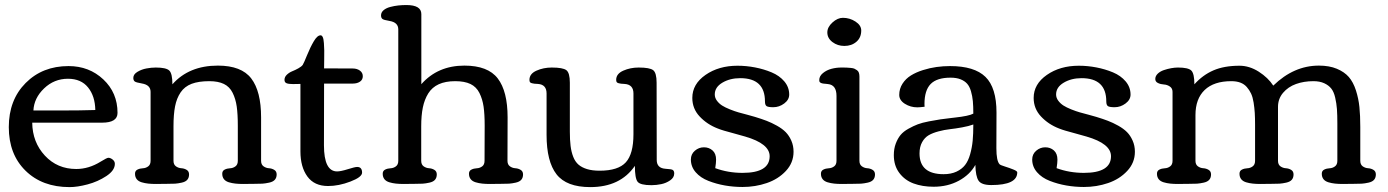

<svg xmlns="http://www.w3.org/2000/svg" viewBox="-20 -744 5617 777"><path d="M257.3 -476.6Q340.8 -476.6 398.2 -422.6Q455.6 -368.7 455.6 -287.1Q455.6 -247.6 393.1 -247.6H110.4Q111.3 -168.5 161.6 -114.3Q211.9 -60.1 288.6 -60.1Q339.4 -60.1 387.2 -89.8Q412.6 -105.5 418.5 -105.5Q426.8 -105.5 435.8 -98.4Q444.8 -91.3 444.8 -81.1Q444.8 -54.2 410.4 -31.5Q376 -8.8 334.5 2.2Q293 13.2 261.7 13.2Q150.9 13.2 83.3 -53.2Q15.6 -119.6 15.6 -229.5Q15.6 -339.4 83.7 -408Q151.9 -476.6 257.3 -476.6ZM365.7 -298.8Q364.7 -355 336.4 -390.1Q308.1 -425.3 254.9 -425.3Q199.2 -425.3 158.4 -386.2Q117.7 -347.2 115.2 -296.9H229.5Q305.7 -296.9 365.7 -298.8Z M519.5 -428.7Q519.5 -443.4 536.4 -453.4Q553.2 -463.4 572.8 -467Q592.3 -470.7 610.4 -470.7Q652.8 -470.7 665.3 -458.3Q677.7 -445.8 677.7 -402.8Q744.6 -478.5 861.8 -478.5Q957 -478.5 996.8 -426.5Q1036.6 -374.5 1036.6 -269V-93.3Q1036.6 -78.1 1046.4 -71Q1056.2 -64 1068.1 -63.2Q1080.1 -62.5 1089.8 -56.6Q1099.6 -50.8 1099.6 -38.1Q1099.6 -24.9 1092.3 -16.6Q1085 -8.3 1069.3 -4.9Q1053.7 -1.5 1041.5 -0.7Q1029.3 0 1007.3 0Q1000.5 0 986.6 0.2Q972.7 0.5 965.3 0.5Q946.3 0.5 932.9 -1Q919.4 -2.4 906.2 -6.3Q893.1 -10.3 886.2 -19Q879.4 -27.8 879.4 -41Q879.4 -52.7 889.2 -57.6Q898.9 -62.5 910.9 -63Q922.9 -63.5 932.6 -70.6Q942.4 -77.6 942.4 -93.3V-235.4Q942.4 -282.2 938 -313Q933.6 -343.8 921.4 -368.4Q909.2 -393.1 886 -404.3Q862.8 -415.5 827.1 -415.5Q783.7 -415.5 755.4 -404.8Q727.1 -394 710.9 -370.1Q694.8 -346.2 688.5 -313.7Q682.1 -281.2 682.1 -232.9V-93.3Q682.1 -78.1 691.9 -71Q701.7 -64 713.6 -63.2Q725.6 -62.5 735.4 -56.6Q745.1 -50.8 745.1 -38.1Q745.1 -24.9 738 -16.6Q731 -8.3 715.6 -4.9Q700.2 -1.5 688.2 -0.7Q676.3 0 654.3 0Q647.5 0 633.5 0.2Q619.6 0.5 612.3 0.5Q593.3 0.5 579.8 -1Q566.4 -2.4 553.2 -6.3Q540 -10.3 533.2 -19Q526.4 -27.8 526.4 -41Q526.4 -52.7 536.1 -57.6Q545.9 -62.5 557.9 -63Q569.8 -63.5 579.6 -70.6Q589.4 -77.6 589.4 -93.3V-372.1Q589.4 -400.4 554.2 -406.2Q529.8 -410.2 524.7 -414.8Q519.5 -419.4 519.5 -428.7Z M1445.3 -45.4Q1445.3 -27.3 1398.2 -9.3Q1351.1 8.8 1307.6 8.8Q1252 8.8 1223.9 -29.8Q1195.8 -68.4 1195.8 -131.3V-404.3Q1189.9 -404.3 1179.9 -404.1Q1169.9 -403.8 1166 -403.8Q1147.9 -403.8 1139.6 -407.2Q1131.3 -410.6 1131.3 -420.9Q1131.3 -432.6 1140.9 -441.7Q1150.4 -450.7 1162.6 -455.6Q1174.8 -460.4 1187.5 -467.5Q1200.2 -474.6 1205.1 -481.4Q1209.5 -488.3 1222.7 -520.8Q1235.8 -553.2 1250 -577.1Q1264.2 -601.1 1277.3 -601.1Q1282.7 -601.1 1286.1 -593.8Q1289.6 -586.4 1290.8 -569.6Q1292 -552.7 1292.2 -540Q1292.5 -527.3 1292 -502.2Q1291.5 -477.1 1291.5 -467.3L1407.7 -466.8Q1424.8 -466.8 1436.5 -458.3Q1448.2 -449.7 1448.2 -435.5Q1448.2 -421.4 1436.8 -413.6Q1425.3 -405.8 1408.2 -405.8H1291.5L1291 -156.2Q1291 -50.3 1344.2 -50.3Q1358.9 -50.3 1387.7 -59.3Q1416.5 -68.4 1425.3 -68.4Q1445.3 -68.4 1445.3 -45.4Z M1747.6 -38.1Q1747.6 -24.9 1740.5 -16.6Q1733.4 -8.3 1718 -4.9Q1702.6 -1.5 1690.7 -0.7Q1678.7 0 1656.7 0Q1649.9 0 1636 0.2Q1622.1 0.5 1614.7 0.5Q1595.7 0.5 1582.3 -1Q1568.8 -2.4 1555.7 -6.3Q1542.5 -10.3 1535.6 -19Q1528.8 -27.8 1528.8 -41Q1528.8 -52.7 1538.6 -57.6Q1548.3 -62.5 1560.3 -63Q1572.3 -63.5 1582 -70.6Q1591.8 -77.6 1591.8 -93.3V-625Q1591.8 -653.3 1556.6 -659.2Q1532.2 -663.1 1527.1 -667.7Q1522 -672.4 1522 -681.6Q1522 -693.8 1532.2 -702.6Q1542.5 -711.4 1559.1 -715.8Q1575.7 -720.2 1591.8 -721.9Q1607.9 -723.6 1624.5 -723.6Q1685.1 -723.6 1685.1 -687V-403.3Q1751.5 -478.5 1859.4 -478.5Q1954.6 -478.5 1994.4 -426.5Q2034.2 -374.5 2034.2 -269L2033.7 -93.3Q2033.7 -78.1 2043.5 -71Q2053.2 -64 2065.2 -63.2Q2077.1 -62.5 2086.9 -56.6Q2096.7 -50.8 2096.7 -38.1Q2096.7 -24.9 2089.6 -16.6Q2082.5 -8.3 2067.1 -4.9Q2051.8 -1.5 2039.8 -0.7Q2027.8 0 2005.9 0Q1999 0 1985.1 0.2Q1971.2 0.5 1963.9 0.5Q1944.8 0.5 1931.4 -1Q1918 -2.4 1904.8 -6.3Q1891.6 -10.3 1884.8 -19Q1877.9 -27.8 1877.9 -41Q1877.9 -52.7 1887.7 -57.6Q1897.5 -62.5 1909.4 -63Q1921.4 -63.5 1931.2 -70.6Q1940.9 -77.6 1940.9 -93.3L1941.4 -235.4Q1941.4 -282.2 1937 -312.5Q1932.6 -342.8 1920.2 -367.7Q1907.7 -392.6 1883.8 -404.1Q1859.9 -415.5 1822.3 -415.5Q1782.7 -415.5 1755.6 -403.1Q1728.5 -390.6 1713.1 -366Q1697.8 -341.3 1691.2 -309.1Q1684.6 -276.9 1684.6 -232.9V-93.3Q1684.6 -78.1 1694.3 -71Q1704.1 -64 1716.1 -63.2Q1728 -62.5 1737.8 -56.6Q1747.6 -50.8 1747.6 -38.1Z M2286.1 -211.4Q2286.1 -177.2 2289.1 -153.3Q2292 -129.4 2299.8 -109.4Q2307.6 -89.4 2321.3 -77.6Q2335 -65.9 2356 -59.6Q2377 -53.2 2406.7 -53.2Q2481.9 -53.2 2512.7 -87.2Q2543.5 -121.1 2543.5 -200.7V-365.7Q2543.5 -401.9 2507.8 -404.3Q2497.1 -404.8 2493.4 -405.3Q2489.7 -405.8 2483.6 -407.2Q2477.5 -408.7 2475.6 -411.9Q2473.6 -415 2473.6 -420.9Q2473.6 -445.3 2502.2 -458Q2530.8 -470.7 2564.5 -470.7Q2609.4 -470.7 2623.3 -460Q2637.2 -449.2 2637.2 -409.2L2637.7 -96.7Q2637.7 -63.5 2672.9 -61Q2697.8 -59.6 2702.6 -56.2Q2708.5 -52.2 2708.5 -42Q2708.5 -25.4 2692.1 -14.2Q2675.8 -2.9 2656 1.2Q2636.2 5.4 2616.2 5.4Q2571.3 5.4 2560.3 -8.5Q2549.3 -22.5 2549.3 -72.8Q2490.2 13.2 2368.7 13.2Q2272.5 13.2 2232.2 -38.6Q2191.9 -90.3 2191.9 -198.2V-365.7Q2191.9 -401.9 2157.2 -404.3Q2146.5 -404.8 2142.6 -405.3Q2138.7 -405.8 2132.6 -407.2Q2126.5 -408.7 2124.5 -411.9Q2122.6 -415 2122.6 -420.9Q2122.6 -445.3 2150.9 -458Q2179.2 -470.7 2212.9 -470.7Q2257.8 -470.7 2272 -460Q2286.1 -449.2 2286.1 -409.2Z M2984.9 -44.4Q3094.7 -44.4 3094.7 -111.8Q3094.7 -162.6 2995.6 -191.4Q2977.1 -196.8 2950.9 -203.9Q2924.8 -210.9 2910.6 -215.1Q2896.5 -219.2 2884.3 -224.1Q2841.3 -240.7 2811.5 -272.5Q2781.7 -304.2 2781.7 -347.7Q2781.7 -403.8 2835.2 -440.9Q2888.7 -478 2964.4 -478Q3000 -478 3035.4 -471.2Q3070.8 -464.4 3102.5 -451.2Q3134.3 -438 3154.1 -414.6Q3173.8 -391.1 3173.8 -361.3Q3173.8 -340.3 3153.6 -325.2Q3133.3 -310.1 3109.4 -310.1Q3089.8 -310.1 3082.8 -314.2Q3075.7 -318.4 3075.7 -333.5Q3075.7 -427.7 2975.6 -427.7Q2934.1 -427.7 2903.3 -409.4Q2872.6 -391.1 2872.6 -361.8Q2872.6 -348.1 2881.3 -336.4Q2890.1 -324.7 2902.3 -316.9Q2914.6 -309.1 2934.1 -301.3Q2953.6 -293.5 2968.5 -289.3Q2983.4 -285.2 3004.9 -279.5Q3026.4 -273.9 3035.2 -271Q3062.5 -262.7 3082.3 -255.1Q3102.1 -247.6 3124 -235.4Q3146 -223.1 3159.7 -209.2Q3173.3 -195.3 3182.4 -174.8Q3191.4 -154.3 3191.4 -129.9Q3191.4 -85.4 3160.4 -52.2Q3129.4 -19 3083 -3.2Q3036.6 12.7 2984.9 12.7Q2948.7 12.7 2913.8 6.6Q2878.9 0.5 2846.9 -12Q2814.9 -24.4 2795.4 -46.9Q2775.9 -69.3 2775.9 -98.6Q2775.9 -120.1 2792 -134Q2808.1 -147.9 2828.6 -147.9Q2849.1 -147.9 2863.5 -135.3Q2877.9 -122.6 2877.9 -97.7Q2877.9 -85 2874.5 -63.5Q2926.3 -44.4 2984.9 -44.4Z M3328.1 -612.8Q3328.1 -634.3 3348.9 -653.1Q3369.6 -671.9 3391.1 -671.9Q3418.9 -671.9 3442.1 -656.7Q3465.3 -641.6 3465.3 -620.6Q3465.3 -591.8 3445.8 -575Q3426.3 -558.1 3397 -558.1Q3369.6 -558.1 3348.9 -573.7Q3328.1 -589.4 3328.1 -612.8ZM3302.2 -41Q3302.2 -52.7 3312 -57.6Q3321.8 -62.5 3333.7 -63Q3345.7 -63.5 3355.5 -70.6Q3365.2 -77.6 3365.2 -93.3V-356Q3365.2 -400.4 3330.6 -403.8Q3327.1 -404.3 3321.8 -404.8Q3316.4 -405.3 3314 -405.5Q3311.5 -405.8 3307.9 -406.5Q3304.2 -407.2 3302.5 -408.2Q3300.8 -409.2 3298.8 -410.6Q3296.9 -412.1 3296.1 -414.3Q3295.4 -416.5 3295.4 -419.9Q3295.4 -436 3310.3 -448.2Q3325.2 -460.4 3345 -465.6Q3364.7 -470.7 3384.3 -470.7Q3397.9 -470.7 3404.8 -470.5Q3411.6 -470.2 3422.1 -469.2Q3432.6 -468.3 3437.5 -466.1Q3442.4 -463.9 3448 -460Q3453.6 -456.1 3455.8 -449.5Q3458 -442.9 3458 -434.1V-93.3Q3458 -78.1 3467.8 -71Q3477.5 -64 3489.5 -63.2Q3501.5 -62.5 3511.2 -56.6Q3521 -50.8 3521 -38.1Q3521 -24.9 3513.9 -16.6Q3506.8 -8.3 3491.5 -4.9Q3476.1 -1.5 3464.1 -0.7Q3452.1 0 3430.2 0Q3423.3 0 3409.4 0.2Q3395.5 0.5 3388.2 0.5Q3369.1 0.5 3355.7 -1Q3342.3 -2.4 3329.1 -6.3Q3315.9 -10.3 3309.1 -19Q3302.2 -27.8 3302.2 -41Z M3619.1 -359.9Q3619.1 -384.8 3632.3 -405.3Q3645.5 -425.8 3666.5 -438.7Q3687.5 -451.7 3715.3 -460.4Q3743.2 -469.2 3770.3 -472.9Q3797.4 -476.6 3824.7 -476.6Q3923.3 -476.6 3968 -432.9Q4012.7 -389.2 4012.7 -288.6L4012.2 -144.5Q4012.2 -92.3 4025.4 -79.1Q4028.8 -75.7 4046.9 -70.1Q4064.9 -64.5 4080.8 -58.1Q4096.7 -51.8 4096.7 -46.4Q4096.7 4.9 3991.7 4.9Q3952.1 4.9 3940.2 -12.7Q3928.2 -30.3 3927.2 -76.7Q3905.3 -37.1 3860.4 -12.7Q3815.4 11.7 3758.3 11.7Q3712.9 11.7 3677.2 -1.5Q3641.6 -14.6 3619.4 -44.2Q3597.2 -73.7 3597.2 -116.2Q3597.2 -142.1 3605 -162.8Q3612.8 -183.6 3624.5 -197.8Q3636.2 -211.9 3656.5 -223.1Q3676.8 -234.4 3694.3 -241Q3711.9 -247.6 3739.5 -252.9Q3767.1 -258.3 3785.9 -261Q3804.7 -263.7 3834.5 -267.1Q3836.4 -267.1 3837.4 -267.3Q3838.4 -267.6 3840.1 -267.8Q3841.8 -268.1 3843.3 -268.1Q3901.4 -274.4 3918.9 -284.2Q3918.9 -314 3917 -334.7Q3915 -355.5 3909.4 -374.8Q3903.8 -394 3893.8 -405.3Q3883.8 -416.5 3867.2 -423.1Q3850.6 -429.7 3826.7 -429.7Q3771.5 -429.7 3746.3 -404.1Q3721.2 -378.4 3721.2 -322.8L3721.7 -312Q3701.2 -309.6 3692.4 -309.6Q3664.6 -309.6 3641.8 -324Q3619.1 -338.4 3619.1 -359.9ZM3918.9 -240.2Q3900.4 -233.4 3873.3 -228.5Q3846.2 -223.6 3824.2 -221.2Q3802.2 -218.8 3778.3 -212.4Q3754.4 -206.1 3738.3 -196.8Q3722.2 -187.5 3711.7 -168.7Q3701.2 -149.9 3701.2 -123Q3701.2 -39.1 3798.8 -39.1Q3828.6 -39.1 3850.6 -49.3Q3872.6 -59.6 3885.5 -76.2Q3898.4 -92.8 3906 -119.6Q3913.6 -146.5 3916.3 -174.6Q3918.9 -202.6 3918.9 -240.2Z M4366.2 -44.4Q4476.1 -44.4 4476.1 -111.8Q4476.1 -162.6 4377 -191.4Q4358.4 -196.8 4332.3 -203.9Q4306.2 -210.9 4292 -215.1Q4277.8 -219.2 4265.6 -224.1Q4222.7 -240.7 4192.9 -272.5Q4163.1 -304.2 4163.1 -347.7Q4163.1 -403.8 4216.6 -440.9Q4270 -478 4345.7 -478Q4381.3 -478 4416.7 -471.2Q4452.1 -464.4 4483.9 -451.2Q4515.6 -438 4535.4 -414.6Q4555.2 -391.1 4555.2 -361.3Q4555.2 -340.3 4534.9 -325.2Q4514.6 -310.1 4490.7 -310.1Q4471.2 -310.1 4464.1 -314.2Q4457 -318.4 4457 -333.5Q4457 -427.7 4356.9 -427.7Q4315.4 -427.7 4284.7 -409.4Q4253.9 -391.1 4253.9 -361.8Q4253.9 -348.1 4262.7 -336.4Q4271.5 -324.7 4283.7 -316.9Q4295.9 -309.1 4315.4 -301.3Q4335 -293.5 4349.9 -289.3Q4364.7 -285.2 4386.2 -279.5Q4407.7 -273.9 4416.5 -271Q4443.8 -262.7 4463.6 -255.1Q4483.4 -247.6 4505.4 -235.4Q4527.3 -223.1 4541 -209.2Q4554.7 -195.3 4563.7 -174.8Q4572.8 -154.3 4572.8 -129.9Q4572.8 -85.4 4541.7 -52.2Q4510.7 -19 4464.4 -3.2Q4418 12.7 4366.2 12.7Q4330.1 12.7 4295.2 6.6Q4260.3 0.5 4228.3 -12Q4196.3 -24.4 4176.8 -46.9Q4157.2 -69.3 4157.2 -98.6Q4157.2 -120.1 4173.3 -134Q4189.5 -147.9 4210 -147.9Q4230.5 -147.9 4244.9 -135.3Q4259.3 -122.6 4259.3 -97.7Q4259.3 -85 4255.9 -63.5Q4307.6 -44.4 4366.2 -44.4Z M4725.1 -372.1Q4725.1 -386.7 4714.1 -394Q4703.1 -401.4 4690.2 -402.1Q4677.2 -402.8 4666.3 -408Q4655.3 -413.1 4655.3 -424.3Q4655.3 -436 4665 -445.6Q4674.8 -455.1 4689.7 -460.2Q4704.6 -465.3 4719.5 -468Q4734.4 -470.7 4747.1 -470.7Q4789.1 -470.7 4801.3 -458.3Q4813.5 -445.8 4813.5 -402.8Q4847.2 -440.4 4890.6 -459.2Q4934.1 -478 4996.1 -478Q5036.1 -478 5074 -453.9Q5111.8 -429.7 5132.8 -397.5Q5215.8 -478.5 5317.4 -478.5Q5359.4 -478.5 5389.9 -465.8Q5420.4 -453.1 5438.5 -432.4Q5456.5 -411.6 5467.3 -378.2Q5478 -344.7 5481.4 -310.5Q5484.9 -276.4 5484.9 -230V-93.3Q5484.9 -78.1 5494.6 -71Q5504.4 -64 5516.4 -63.2Q5528.3 -62.5 5538.1 -56.6Q5547.9 -50.8 5547.9 -38.1Q5547.9 -24.9 5540.8 -16.6Q5533.7 -8.3 5518.3 -4.9Q5502.9 -1.5 5491 -0.7Q5479 0 5457 0Q5450.2 0 5436.3 0.2Q5422.4 0.5 5415 0.5Q5396 0.5 5382.6 -1Q5369.1 -2.4 5356 -6.3Q5342.8 -10.3 5335.9 -19Q5329.1 -27.8 5329.1 -41Q5329.1 -52.7 5338.9 -57.6Q5348.6 -62.5 5360.6 -63Q5372.6 -63.5 5382.3 -70.6Q5392.1 -77.6 5392.1 -93.3V-243.7Q5392.1 -279.3 5390.4 -302.5Q5388.7 -325.7 5383.3 -349.1Q5377.9 -372.6 5367.4 -385.7Q5356.9 -398.9 5338.9 -407.2Q5320.8 -415.5 5294.9 -415.5Q5256.8 -415.5 5224.9 -404.1Q5192.9 -392.6 5172.4 -368.4Q5151.9 -344.2 5151.9 -311.5V-93.3Q5151.9 -78.1 5161.6 -71Q5171.4 -64 5183.3 -63.2Q5195.3 -62.5 5205.1 -56.6Q5214.8 -50.8 5214.8 -38.1Q5214.8 -24.9 5207.8 -16.6Q5200.7 -8.3 5185.3 -4.9Q5169.9 -1.5 5158 -0.7Q5146 0 5124 0Q5117.2 0 5103.3 0.2Q5089.4 0.5 5082 0.5Q5063 0.5 5049.6 -1Q5036.1 -2.4 5022.9 -6.3Q5009.8 -10.3 5002.9 -19Q4996.1 -27.8 4996.1 -41Q4996.1 -52.7 5005.9 -57.6Q5015.6 -62.5 5027.6 -63Q5039.6 -63.5 5049.3 -70.6Q5059.1 -77.6 5059.1 -93.3V-238.8Q5059.1 -266.6 5057.9 -287.1Q5056.6 -307.6 5053.2 -329.1Q5049.8 -350.6 5043 -365.2Q5036.1 -379.9 5025.6 -391.8Q5015.1 -403.8 4999.5 -409.7Q4983.9 -415.5 4962.9 -415.5Q4892.6 -415.5 4855.2 -379.9Q4817.9 -344.2 4817.9 -278.3V-93.3Q4817.9 -78.1 4827.6 -71Q4837.4 -64 4849.4 -63.2Q4861.3 -62.5 4871.1 -56.6Q4880.9 -50.8 4880.9 -38.1Q4880.9 -24.9 4873.8 -16.6Q4866.7 -8.3 4851.3 -4.9Q4835.9 -1.5 4824 -0.7Q4812 0 4790 0Q4783.2 0 4769.3 0.2Q4755.4 0.5 4748 0.5Q4729 0.5 4715.6 -1Q4702.1 -2.4 4689 -6.3Q4675.8 -10.3 4668.9 -19Q4662.1 -27.8 4662.1 -41Q4662.1 -52.7 4671.9 -57.6Q4681.6 -62.5 4693.6 -63Q4705.6 -63.5 4715.3 -70.6Q4725.1 -77.6 4725.1 -93.3Z"/></svg>

Font: Corben
Style: Regular
Weight: 400
Designer: vernon adams
Foundry: vernon adams
Version: Version 1.100